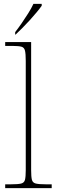

<svg xmlns="http://www.w3.org/2000/svg" viewBox="-20 -979 296 999"><path d="M7 0V-20H37Q74 -20 90 -24Q106 -28 110 -43.5Q114 -59 114 -94V-662Q114 -699 110 -715.5Q106 -732 91.5 -736Q77 -740 47 -740H7V-760H142V-94Q142 -59 146 -43.5Q150 -28 166.5 -24Q183 -20 219 -20H249V0ZM59 -812Q74 -831 92 -857Q110 -883 127 -910Q144 -937 154 -959H197V-949Q188 -936 171.5 -916Q155 -896 135 -874Q115 -852 95.5 -832.5Q76 -813 61 -799H59Z"/></svg>

Font: Noto Serif Hebrew Thin
Style: Regular
Weight: 250
Version: Version 2.003